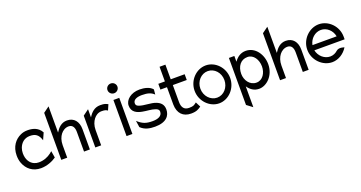

<svg xmlns="http://www.w3.org/2000/svg" viewBox="-43 -1353 4232 2253"><g transform="rotate(-20 2072.5 -227.0)"><path d="M29 -226C29 -192 34 -160 45 -131C76 -48 146 11 248 11C321 11 393 -17 442 -52L428 -136L404 -116C363 -84 309 -62 248 -62C227 -62 208 -66 190 -74C140 -96 106 -149 106 -226C106 -249 110 -271 117 -291C138 -347 182 -390 252 -390C319 -390 359 -366 382 -289L420 -374C378 -450 305 -462 248 -462C216 -462 188 -456 162 -444C88 -411 29 -338 29 -226Z M504 0H578V-156C578 -212 595 -257 619 -288C641 -316 675 -340 718 -340C768 -340 788 -300 788 -245V0H861V-253C861 -348 811 -412 723 -412C653 -412 610 -366 578 -314V-641L504 -587Z M929 0H1002V-191C1002 -247 1020 -292 1044 -323C1066 -351 1098 -375 1143 -375C1188 -375 1199 -368 1217 -356L1247 -425C1219 -438 1209 -447 1151 -447C1078 -447 1034 -401 1002 -349V-451L929 -397Z M1293 -583C1293 -549 1321 -522 1355 -522C1389 -522 1417 -549 1417 -583C1417 -617 1389 -644 1355 -644C1321 -644 1293 -617 1293 -583ZM1319 0H1392V-451H1319Z M1464 -327C1464 -245 1527 -218 1591 -206C1640 -196 1703 -196 1746 -180C1768 -173 1788 -162 1788 -135C1788 -80 1733 -60 1668 -60C1588 -60 1544 -75 1484 -130L1496 -48C1545 0 1607 11 1673 11C1814 11 1865 -57 1865 -135C1865 -199 1828 -229 1782 -247C1722 -271 1634 -264 1576 -286C1557 -293 1541 -302 1541 -327C1541 -375 1594 -391 1652 -391C1725 -391 1767 -377 1802 -343L1808 -405C1775 -447 1707 -462 1647 -462C1540 -462 1464 -399 1464 -327Z M1879 -377H1961V-160C1963 -50 2023 11 2123 11C2191 11 2217 -7 2250 -30L2218 -93C2189 -72 2182 -60 2123 -60C2062 -60 2034 -98 2034 -166V-377H2208V-449H2034V-632H1961V-449H1879Z M2251 -226C2251 -95 2356 11 2474 11C2592 11 2695 -95 2695 -226C2695 -357 2592 -462 2474 -462C2356 -462 2251 -357 2251 -226ZM2323 -226C2323 -318 2391 -391 2474 -391C2557 -391 2623 -318 2623 -226C2623 -134 2557 -60 2474 -60C2391 -60 2323 -134 2323 -226Z M2761 136 2833 190V-70C2864 -25 2907 11 2973 11C3067 11 3170 -83 3170 -225C3170 -344 3094 -462 2973 -462C2906 -462 2861 -424 2829 -379V-451H2761ZM2833 -225C2833 -318 2883 -387 2968 -387C3044 -387 3092 -310 3092 -225C3092 -147 3047 -68 2968 -68C2884 -68 2833 -147 2833 -225Z M3236 0H3310V-156C3310 -212 3327 -257 3351 -288C3373 -316 3407 -340 3450 -340C3500 -340 3520 -300 3520 -245V0H3593V-253C3593 -348 3543 -412 3455 -412C3385 -412 3342 -366 3310 -314V-641L3236 -587Z M3658 -226C3658 -95 3767 11 3886 11C3963 11 4036 -35 4078 -104C4078 -104 4016 -129 3981 -99C3955 -75 3923 -60 3886 -60C3814 -60 3750 -116 3734 -192H4112V-226C4112 -357 4005 -462 3886 -462C3767 -462 3658 -357 3658 -226ZM3734 -257C3749 -334 3813 -391 3886 -391C3959 -391 4022 -334 4036 -257Z"/></g></svg>

Font: Charger Pro
Style: Nar
Weight: 400
Designer: Jasper
Foundry: Cannot Into Space Fonts
Version: Version 1.09